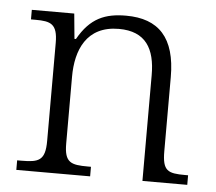

<svg xmlns="http://www.w3.org/2000/svg" viewBox="-44 -592 720 640"><g transform="rotate(5 316.0 -272.0)"><path d="M33 0H280V-32H270C213 -32 191 -38 191 -102V-326C191 -414 224 -498 333 -498C423 -498 455 -442 455 -354V0H605V-32H595C537 -32 519 -39 519 -105V-353C519 -485 462 -544 353 -544C284 -544 234 -525 193 -452H188L180 -536H38V-504H53C104 -504 127 -497 127 -433V-105C127 -39 105 -32 47 -32H33Z"/></g></svg>

Font: Noto Serif Bengali Light
Style: Regular
Weight: 300
Designer: Juan Bruce, Universal Thirst, Indian Type Foundry and the Monotype Design Team.
Foundry: Monotype Imaging Inc.
Version: Version 2.003